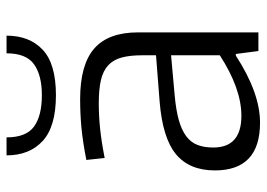

<svg xmlns="http://www.w3.org/2000/svg" viewBox="-134 -676 815 587"><g transform="rotate(-90 273.5 -382.5)"><path d="M192 5Q46 5 46 -133Q46 -211 95.5 -252Q145 -293 257 -302L398 -313V-355Q398 -393 391 -418.5Q384 -444 367 -459.5Q350 -475 322 -481.5Q294 -488 251 -488Q213 -488 174 -484Q135 -480 84 -470L78 -526Q134 -537 176.5 -541Q219 -545 264 -545Q369 -545 418.5 -502Q468 -459 468 -368V0H411L402 -69H397Q283 5 192 5ZM213 -52Q296 -52 398 -118V-267L276 -256Q231 -252 200.5 -243.5Q170 -235 151 -221Q132 -207 124 -186.5Q116 -166 116 -138Q116 -52 213 -52ZM276 -619Q180 -619 136 -659.5Q92 -700 92 -770H147Q147 -710 180 -686Q213 -662 276 -662Q337 -662 370.5 -686Q404 -710 404 -770H458Q458 -700 415 -659.5Q372 -619 276 -619Z"/></g></svg>

Font: Encode Sans Wide
Style: Light
Weight: 300
Designer: Pablo Impallari, Andres Torresi
Foundry: Pablo Impallari, Andres Torresi
Version: Version 1.000; ttfautohint (v1.00) -l 8 -r 50 -G 200 -x 14 -